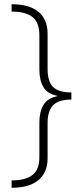

<svg xmlns="http://www.w3.org/2000/svg" viewBox="-20 -734 386 912"><path d="M35 123Q102 123 134.5 97Q167 71 167 14V-152Q167 -203 186.5 -235.5Q206 -268 252 -277V-279Q205 -288 186 -320.5Q167 -353 167 -404V-568Q167 -626 135 -652.5Q103 -679 35 -679V-714Q119 -714 162.5 -678Q206 -642 206 -574V-408Q206 -346 232.5 -320.5Q259 -295 319 -295V-261Q259 -261 232.5 -234.5Q206 -208 206 -148V18Q206 86 162 122Q118 158 35 158Z"/></svg>

Font: Noto Sans Gujarati UI ExtraLight
Style: Regular
Weight: 200
Designer: Jelle Bosma - Monotype Design Team, Universal Thirst
Foundry: Monotype Imaging Inc.
Version: Version 2.106; ttfautohint (v1.8.4.7-5d5b)